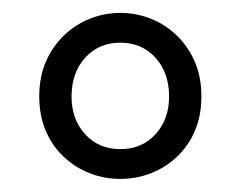

<svg xmlns="http://www.w3.org/2000/svg" viewBox="-20 -705 371 296"><path d="M165.5 -429.2Q140.6 -429.2 118.2 -438Q95.7 -446.8 78.1 -463.4Q60.5 -480 50.5 -503.4Q40.5 -526.9 40.5 -556.2Q40.5 -585.9 50.5 -609.4Q60.5 -632.8 78.1 -649.9Q95.7 -667 118.2 -676Q140.6 -685.1 165.5 -685.1Q190.4 -685.1 212.9 -676Q235.4 -667 252.9 -649.9Q270.5 -632.8 280.5 -609.4Q290.5 -585.9 290.5 -556.2Q290.5 -526.9 280.5 -503.4Q270.5 -480 252.9 -463.4Q235.4 -446.8 212.9 -438Q190.4 -429.2 165.5 -429.2ZM165.5 -475.1Q198.7 -475.1 219.7 -498Q240.7 -521 240.7 -556.2Q240.7 -592.8 219.7 -616Q198.7 -639.2 165.5 -639.2Q132.3 -639.2 111.3 -616Q90.3 -592.8 90.3 -556.2Q90.3 -521 111.3 -498Q132.3 -475.1 165.5 -475.1Z"/></svg>

Font: Pyidaungsu Numbers
Style: Regular
Weight: 400
Designer: Sun Tun
Foundry: MCF
Version: Version 2.053; ttfautohint (v1.8.2)